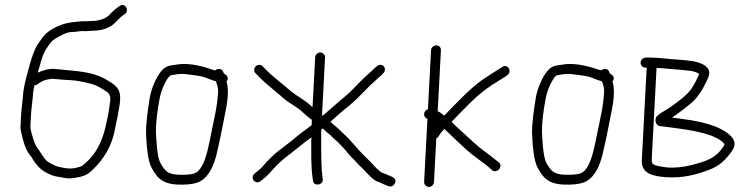

<svg xmlns="http://www.w3.org/2000/svg" viewBox="-20 -707 2962 758"><path d="M232.5 -392C244.9 -392 279 -389.3 289.3 -387C328.6 -379.8 354.2 -375.3 385.6 -355C411.5 -339.2 420.2 -333.2 413.6 -298C409.8 -261.6 403.8 -240.1 396.8 -207C383.3 -147.7 359.1 -100.8 320.5 -66C301 -47.5 297.6 -48.4 272.3 -43C248.9 -39.1 228.2 -45 208.6 -49C198.3 -51.6 172.1 -65.4 165.7 -71C149.8 -84.9 143.7 -101.8 130.2 -119C120.6 -130.5 116.2 -143.8 111.3 -158L103.7 -185C101 -196.3 99.7 -204 99.9 -208L102.2 -252C103.6 -278.4 109.6 -317.4 110.9 -342C112.4 -351.4 113.9 -362.6 116.4 -371C124.4 -369.7 131 -375.9 135.9 -380C143.1 -384 143.1 -384 150.3 -388C156.9 -391.2 178.2 -396 187.8 -396C201.2 -394.6 218.7 -393.3 232.5 -392ZM316.6 -584C331 -584 346.3 -585.8 359.7 -586.5C392.8 -588.3 422.1 -602.2 438.6 -622C444.9 -628 444.9 -628 452.3 -635C459 -642.3 464.7 -645.9 472.1 -651C494.3 -666.2 471.8 -699 451.8 -683C437.4 -673.1 422.1 -660.9 410.9 -647C397.7 -634.5 379.7 -628.1 357.8 -625C347.2 -625 332.1 -623 320.7 -623C305.5 -624.3 285.8 -621.3 272.5 -620C229.6 -616.7 184.5 -596.3 159 -572C148.3 -560.8 137.3 -544.4 128.9 -532C117.2 -515.1 104.6 -477.7 97.7 -453C88.4 -416 77.9 -385.5 72.1 -345C70.8 -319.6 64.6 -279.4 63.2 -252L60.9 -208C60.5 -200 62.2 -188.7 66.1 -174C74.4 -140.7 80.3 -117.5 98.9 -94C104.6 -87.3 108.3 -81.7 110 -77C126.8 -53 138 -38 167.2 -23C189.3 -11.7 197.7 -11 221.4 -7C233.3 -5 233.3 -5 245.2 -3C254.5 -2.3 265.2 -3 277.3 -5C310.8 -11.6 320.5 -12.8 347 -38C388.4 -77.3 423.7 -132.6 434.5 -201C441.7 -233.8 446.5 -257.8 452.4 -294C460.7 -348.5 445.1 -366.1 407.3 -388C358.8 -419.2 308.8 -424.4 236.6 -431C225.6 -432 225.6 -432 214.7 -433C207.4 -433.7 200.4 -434.3 193.8 -435C171.1 -436.6 144.3 -427.4 129 -420C135.7 -440.5 141 -464.1 148.4 -485C158.4 -509.9 161.2 -511.3 172.7 -529C184.7 -545.6 189.4 -550.1 211.5 -562C235.5 -574.3 244.3 -581 273.4 -581C285.1 -582.1 303.2 -585.7 316.6 -584Z M841.2 -347C837.8 -283 825.2 -238.8 813.3 -178C805.7 -139 794 -79.7 776.7 -51C760 -23.6 749.8 -18.2 704.9 -17C644 -15.4 632.3 -29.4 612.4 -65C600.5 -88.3 597.2 -150.3 595.7 -185C595.2 -230 602.5 -274.7 609.5 -314C614.6 -346.7 630.9 -382.2 645.1 -402C649.3 -406.7 652.8 -409.3 655.5 -410C669.4 -412.5 689.4 -416.3 706.7 -415C720.1 -414 767.9 -407.7 779.2 -404.5C795.5 -399.9 815.5 -390.2 832.2 -386C837.2 -373.3 840.8 -363 841.2 -347ZM828.5 -429C789.8 -442.1 730.6 -461.3 677.7 -452C648 -448.1 634.3 -447.4 616.3 -426C596.6 -401.5 577.5 -359.2 570.7 -318C564.6 -276.6 556.2 -227.8 556.5 -182C558.2 -139 562.5 -73.5 578.4 -45C603.6 1.8 627.1 23.7 703.8 22C734.5 21.3 757.3 16.7 772.1 8C804.9 -11.3 823.4 -51.5 835.1 -98C845.2 -140.5 855.9 -192.1 863.7 -233.5C872.3 -278.5 887.4 -338.1 875 -382C875.1 -382.7 874.8 -383.7 874.2 -385C885.6 -400.8 874.6 -411.5 863.9 -417L861.2 -423C856.3 -438.1 839.2 -436.8 828.5 -429Z M1224.2 -480 1213.9 -284C1207.5 -289.3 1200.5 -295.3 1192.8 -302C1176.2 -314.7 1148.7 -331 1132 -344C1097.9 -374.2 1056.3 -403.8 1024.9 -437L1017.3 -445C1014.2 -449 1009.8 -451 1004.1 -451C992.9 -451 984.2 -442.8 983.6 -431.5C983.3 -425.8 985.1 -421.3 988.9 -418L996.5 -410C1029.4 -375.3 1070.1 -345.5 1106.4 -313C1123.3 -300.5 1150.8 -284.2 1167.2 -271C1182.4 -257.5 1195.4 -244.5 1211.3 -234L1210.2 -213C1192.3 -197.9 1172.6 -185.8 1153.9 -170C1132.6 -151 1105.8 -132 1083 -114C1059.7 -96.6 1052.5 -87 1033.6 -69C1019.8 -53.7 1012.1 -42.5 996.6 -31L985.2 -22C965 -5.9 987.7 24.7 1008.6 8L1019 0C1027.3 -6.7 1035 -13.7 1042.1 -21C1063.1 -45.6 1080.3 -63.2 1105.4 -84C1140.1 -109.5 1175 -140.5 1209.6 -165C1209.3 -158 1209.3 -158 1208.9 -151C1208.8 -101.3 1207.6 -48.6 1214.2 -4L1215.7 6C1217.5 30.8 1259 23.9 1254.1 -1L1252.6 -11C1251.6 -17.7 1250.8 -25.7 1250.3 -35C1247.5 -86.9 1247.8 -137.2 1248.1 -192L1248.3 -196C1250.3 -197.3 1252.1 -198.7 1253.5 -200C1258 -196.7 1261.8 -193.3 1265 -190C1272.5 -182 1286.7 -172.9 1293.6 -164C1298.7 -159.3 1305.1 -153.7 1312.7 -147C1326.6 -133.9 1329 -129.8 1342.1 -116C1354.8 -101 1361.4 -92.1 1376.1 -78C1384.6 -69 1384.6 -69 1396.9 -56C1403.9 -49.3 1409.9 -43.3 1415 -38L1430.2 -22C1442.5 -9 1459.7 8.6 1479.3 13C1491.7 19.4 1502.5 23.8 1513.5 28C1525.6 32.6 1535.4 24.7 1539.1 16.5C1549.5 -6.4 1520.3 -11.1 1508.9 -17C1498.4 -22.4 1492.2 -22.6 1483.5 -28C1474.1 -36.4 1467.4 -40.3 1459.6 -50L1444.5 -66C1439.4 -71.3 1433.1 -77.7 1425.5 -85C1419.6 -91.2 1395.3 -114.3 1388.5 -124C1380.5 -133.6 1364.5 -149.8 1357.3 -159C1350.2 -166.6 1330.7 -184 1323.1 -192C1312.3 -203.3 1295.9 -214.3 1284.8 -226C1308.9 -248.9 1335.3 -272 1361.3 -292L1381.2 -310C1392.2 -319.4 1417.4 -346.2 1427.7 -356C1443.1 -373.5 1468.7 -394 1485.5 -410L1492.9 -418C1497.1 -421.3 1499.3 -425.8 1499.6 -431.5C1500.2 -442.5 1492.5 -451 1481.6 -451C1476.3 -451 1471.5 -449 1467.3 -445L1459 -438C1454 -432.7 1448 -427 1441.1 -421C1417 -400.2 1401.1 -383.6 1378.9 -361C1358.4 -338.4 1339.4 -324 1317 -305C1296.5 -287.6 1275 -267.8 1254.1 -250C1253.5 -251.3 1252.6 -252.3 1251.3 -253C1255.2 -328.7 1259.2 -404.3 1263.2 -480C1263.7 -490.6 1254.8 -500 1244.2 -500C1233.6 -500 1224.7 -490.6 1224.2 -480Z M1681.7 -509 1669.5 -276C1651.4 -270.1 1648.1 -244.1 1667.5 -238L1654.4 11C1653.9 21.6 1662.8 31 1673.4 31C1684 31 1692.9 21.6 1693.4 11L1702.4 -161C1705.8 -162.3 1708.6 -164.7 1710.8 -168L1717.3 -178C1720.2 -182.7 1725.9 -189.3 1734.4 -198C1737.5 -194.7 1740.7 -191.7 1743.9 -189C1774.4 -159.9 1790.2 -144.2 1822.5 -115C1849 -91.1 1883.5 -68.8 1908.5 -48L1922.8 -35C1942.8 -20.2 1967.9 -49.9 1949.5 -66L1934.1 -78C1923.9 -86.7 1910.7 -96.7 1894.7 -108C1866.5 -128.7 1833.5 -159.6 1809.5 -182C1796.2 -194.4 1777.5 -210.5 1762.8 -226C1805.9 -270.5 1855.9 -324.8 1902.8 -358C1925.9 -374.7 1949.3 -388 1971.1 -402L1982.5 -410C2003.7 -424.6 1984.8 -456.9 1963.2 -443L1950.8 -435C1928.3 -420.5 1905.3 -406.4 1881.4 -390C1832 -353.8 1780.3 -298.6 1734.2 -251H1733.2C1722.9 -259.7 1714.6 -265.3 1708 -268L1720.7 -509C1721.2 -519.6 1713.3 -528 1702.7 -528C1692.1 -528 1682.2 -519.6 1681.7 -509Z M2365.2 -347C2361.8 -283 2349.2 -238.8 2337.3 -178C2329.7 -139 2318 -79.7 2300.7 -51C2284 -23.6 2273.8 -18.2 2228.9 -17C2168 -15.4 2156.3 -29.4 2136.4 -65C2124.5 -88.3 2121.2 -150.3 2119.7 -185C2119.2 -230 2126.5 -274.7 2133.5 -314C2138.6 -346.7 2154.9 -382.2 2169.1 -402C2173.3 -406.7 2176.8 -409.3 2179.5 -410C2193.4 -412.5 2213.4 -416.3 2230.7 -415C2244.1 -414 2291.9 -407.7 2303.2 -404.5C2319.5 -399.9 2339.5 -390.2 2356.2 -386C2361.2 -373.3 2364.8 -363 2365.2 -347ZM2352.5 -429C2313.8 -442.1 2254.6 -461.3 2201.7 -452C2172 -448.1 2158.3 -447.4 2140.3 -426C2120.6 -401.5 2101.5 -359.2 2094.7 -318C2088.6 -276.6 2080.2 -227.8 2080.5 -182C2082.2 -139 2086.5 -73.5 2102.4 -45C2127.6 1.8 2151.1 23.7 2227.8 22C2258.5 21.3 2281.3 16.7 2296.1 8C2328.9 -11.3 2347.4 -51.5 2359.1 -98C2369.2 -140.5 2379.9 -192.1 2387.7 -233.5C2396.3 -278.5 2411.4 -338.1 2399 -382C2399.1 -382.7 2398.8 -383.7 2398.2 -385C2409.6 -400.8 2398.6 -411.5 2387.9 -417L2385.2 -423C2380.3 -438.1 2363.2 -436.8 2352.5 -429Z M2509.1 -460C2508.6 -449.4 2517.5 -440 2528.1 -440H2533.1L2513.9 -75C2511.1 -20.6 2559.5 -11 2609.9 -7.5C2675.2 -2.9 2730.1 -17.8 2777.9 -36C2819.6 -51.1 2844.3 -75.6 2867.7 -108C2889.4 -136.9 2881.5 -161 2848.6 -184C2794.4 -221.4 2719.5 -231.4 2640.7 -242C2638 -242 2635.4 -242.3 2632.7 -243C2654.2 -256 2710.5 -298.8 2723.5 -314C2738.3 -331.4 2752.4 -350.3 2761.4 -371C2779.3 -403.3 2795.8 -432.5 2752.8 -454C2725.6 -466.8 2699.4 -467.6 2665.7 -471C2622.7 -473.1 2583.7 -480 2540.2 -480H2529.2C2519 -478.7 2509.7 -471.1 2509.1 -460ZM2572 -439C2577.3 -438.3 2583.3 -438 2590 -438C2612.1 -436.4 2636.4 -433.2 2660.6 -432C2680.5 -430 2680.5 -430 2700.4 -428C2712.8 -427.3 2730 -422.5 2740.7 -415C2735.5 -405.4 2732.6 -397.5 2727.3 -387C2707 -347 2692.5 -333.4 2652.9 -303C2631.4 -287 2615.8 -276.3 2606.2 -271C2593.9 -264.3 2584.2 -258 2577.2 -252C2560.8 -239.4 2566.5 -210.6 2587 -209C2655.5 -200.4 2721.8 -193.2 2781.1 -174C2796 -169.5 2830.9 -153.3 2840.2 -138C2839.4 -134 2838.2 -131.3 2836.8 -130L2826 -115C2811.4 -95.9 2790.8 -81.8 2765.8 -72C2718.4 -55.6 2649.8 -36 2587.6 -50C2571.5 -53.3 2551.8 -53.7 2552.9 -75Z"/></svg>

Font: Just Breathe
Style: Obl1
Weight: 400
Foundry: Cannot Into Space Fonts
Version: Version 0.72